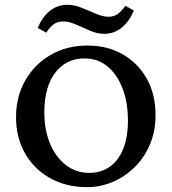

<svg xmlns="http://www.w3.org/2000/svg" viewBox="-20 -772 716 801"><path d="M343.8 8.8Q256.8 8.8 189.9 -28.3Q123 -65.4 85 -131.3Q46.9 -197.3 46.9 -283.2Q46.9 -369.1 85.4 -436.5Q124 -503.9 191.4 -543Q258.8 -582 344.7 -582Q428.7 -582 492.7 -544.9Q556.6 -507.8 592.8 -442.9Q628.9 -377.9 628.9 -292Q628.9 -223.6 605 -168Q581.1 -112.3 540 -72.8Q499 -33.2 448.2 -12.2Q397.5 8.8 343.8 8.8ZM351.6 -50.8Q402.3 -50.8 438.5 -76.7Q474.6 -102.5 494.1 -151.4Q513.7 -200.2 513.7 -267.6Q513.7 -346.7 490.7 -404.8Q467.8 -462.9 427.7 -495.6Q387.7 -528.3 333 -528.3Q255.9 -528.3 210.4 -468.8Q165 -409.2 165 -303.7Q165 -229.5 189 -172.4Q212.9 -115.2 255.4 -83Q297.9 -50.8 351.6 -50.8ZM502.9 -748 538.1 -728.5Q520.5 -683.6 488.3 -657.2Q456.1 -630.9 415 -630.9Q385.7 -630.9 355.5 -644Q325.2 -657.2 296.4 -669.9Q267.6 -682.6 244.1 -682.6Q219.7 -682.6 203.6 -670.4Q187.5 -658.2 172.9 -635.7L137.7 -655.3Q155.3 -700.2 187.5 -726.1Q219.7 -752 260.7 -752Q290 -752 320.3 -739.7Q350.6 -727.5 379.9 -714.8Q409.2 -702.1 432.6 -702.1Q456.1 -702.1 472.2 -714.4Q488.3 -726.6 502.9 -748Z"/></svg>

Font: Crimson Pro Medium
Style: Regular
Weight: 500
Designer: Jacques Le Bailly
Foundry: Baron von Fonthausen
Version: Version 1.003